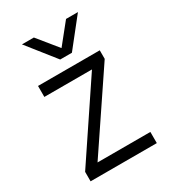

<svg xmlns="http://www.w3.org/2000/svg" viewBox="-175 -803 797 894"><g transform="rotate(-30 223.0 -356.0)"><path d="M269 -562H206L87 -712H151L238 -605L324 -712H388ZM401 0H45V-51L311 -448H55V-507H387V-461L117 -60H401Z"/></g></svg>

Font: Hind Kochi Light
Style: Regular
Weight: 300
Designer: Dhruvi Tolia
Foundry: Indian Type Foundry
Version: Version 0.702;PS 1.0;hotconv 1.0.81;makeotf.lib2.5.63406